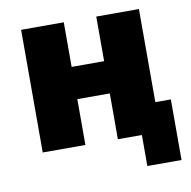

<svg xmlns="http://www.w3.org/2000/svg" viewBox="-73 -579 774 780"><g transform="rotate(-10 313.5 -189.0)"><path d="M473 128V0H374V-189H240V0H64V-506H240V-322H374V-506H550V-122H614V128Z"/></g></svg>

Font: Nunito Sans 7pt Condensed Black
Style: Regular
Weight: 900
Width: 3
Designer: Vernon Adams
Foundry: Vernon Adams
Version: Version 3.101;gftools[0.9.27]